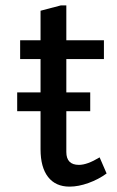

<svg xmlns="http://www.w3.org/2000/svg" viewBox="-20 -680 437 715"><path d="M239 15Q187 15 159 -21Q131 -57 131 -124V-266H44V-336H131V-460H55V-530H131V-640L207 -660H227V-530H367V-460H227V-336H316V-266H227V-114Q227 -66 274 -66Q305 -66 351 -94L377 -34Q347 -12 309.5 1.5Q272 15 239 15Z"/></svg>

Font: Orienta
Style: Regular
Weight: 400
Designer: Eduardo Rodriguez Tunni
Foundry: Eduardo Rodriguez Tunni
Version: Version 1.002; ttfautohint (v1.8.4.7-5d5b);gftools[0.9.23]